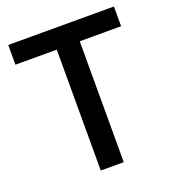

<svg xmlns="http://www.w3.org/2000/svg" viewBox="-131 -815 827 916"><g transform="rotate(-20 283.0 -357.0)"><path d="M340.8 0H224.1V-613.8H14.2V-713.9H550.8V-613.8H340.8Z"/></g></svg>

Font: f1_58959          
Style: Regular
Weight: 600
Foundry: Ascender Corporation
Version: Version 1.10